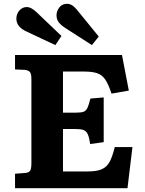

<svg xmlns="http://www.w3.org/2000/svg" viewBox="-20 -989 763 1009"><path d="M59 0V-76L111 -80Q129 -81 137 -90Q145 -99 145 -131V-574Q145 -600 137.5 -610Q130 -620 109 -622L59 -624V-700H621L657 -513L566 -497Q550 -546 533.5 -570.5Q517 -595 491.5 -604Q466 -613 421 -613H311V-397H379Q405 -397 418.5 -401.5Q432 -406 439.5 -422Q447 -438 455 -471L525 -477V-242L454 -232Q449 -266 441.5 -283Q434 -300 419.5 -305.5Q405 -311 377 -311H311V-88H441Q488 -88 514.5 -99.5Q541 -111 556 -138.5Q571 -166 583 -216H676L650 0ZM463 -752 326 -840Q301 -856 289 -871.5Q277 -887 277 -909Q277 -930 291.5 -949.5Q306 -969 333 -969Q345 -969 357.5 -962Q370 -955 384 -938L499 -797ZM271 -752 118 -824Q66 -848 66 -891Q66 -915 81.5 -933.5Q97 -952 122 -952Q143 -952 172 -925L303 -800Z"/></svg>

Font: Literata 7pt
Style: Bold
Weight: 700
Designer: Latin by Veronika Burian and Jose Scaglione. Greek by Irene Vlachou. Cyrillic by Vera Evstafieva.
Foundry: TypeTogether
Version: Version 3.002